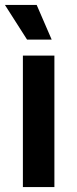

<svg xmlns="http://www.w3.org/2000/svg" viewBox="-23 -760 312 780"><path d="M70 0V-534H198V0ZM87 -599 -3 -740H126L187 -599Z"/></svg>

Font: Geist SemBd
Style: Regular
Weight: 400
Designer: Basement.studio, Andrés Briganti, Mateo Zaragoza
Foundry: Basement.studio, Vercel, Andrés Briganti, Guido Ferreyra, Mateo Zaragoza
Version: Version 1.401